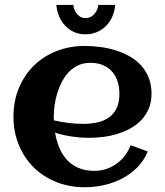

<svg xmlns="http://www.w3.org/2000/svg" viewBox="-20 -769 686 800"><path d="M204.6 -267.6Q234.9 -260.7 265.1 -256.8Q295.4 -252.9 326.2 -252.9Q358.4 -252.9 386 -259Q413.6 -265.1 433.8 -279.5Q454.1 -293.9 465.8 -317.9Q477.5 -341.8 477.5 -377.4Q477.5 -406.2 469.7 -430.2Q461.9 -454.1 446.5 -471.2Q431.2 -488.3 408.7 -497.8Q386.2 -507.3 356.4 -507.3Q328.6 -507.3 306.4 -497.1Q284.2 -486.8 267.3 -469.5Q250.5 -452.1 238.5 -429.2Q226.6 -406.2 218.8 -381.3Q210.9 -356.4 207.5 -331.1Q204.1 -305.7 204.1 -283.2Q204.1 -279.3 204.1 -275.4Q204.1 -271.5 204.6 -267.6ZM611.3 -378.9Q611.3 -344.2 600.1 -317.1Q588.9 -290 569.6 -269.5Q550.3 -249 524.9 -234.9Q499.5 -220.7 470.7 -211.7Q441.9 -202.6 411.4 -198.7Q380.9 -194.8 352.1 -194.8Q315.4 -194.8 279.8 -200Q244.1 -205.1 209.5 -216.3Q214.8 -184.1 226.6 -155Q238.3 -126 257.8 -104.2Q277.3 -82.5 305.9 -69.8Q334.5 -57.1 373.5 -57.1Q399.4 -57.1 422.9 -64.9Q446.3 -72.8 465.8 -86.9Q485.4 -101.1 500.2 -120.6Q515.1 -140.1 524.4 -164.1L595.7 -137.7Q579.6 -99.1 551.5 -71Q523.4 -43 488 -24.7Q452.6 -6.3 412.8 2.4Q373 11.2 334 11.2Q269.5 11.2 214.8 -10.5Q160.2 -32.2 120.6 -71.3Q81.1 -110.4 58.6 -164.6Q36.1 -218.8 36.1 -283.2Q36.1 -347.7 58.6 -401.9Q81.1 -456.1 120.6 -495.1Q160.2 -534.2 214.8 -555.9Q269.5 -577.6 334 -577.6Q365.2 -577.6 397.9 -573.2Q430.7 -568.8 461.4 -559.3Q492.2 -549.8 519.5 -534.7Q546.9 -519.5 567.1 -497.3Q587.4 -475.1 599.4 -445.8Q611.3 -416.5 611.3 -378.9ZM460 -748.5Q458 -722.7 448.2 -700.4Q438.5 -678.2 422.4 -661.6Q406.2 -645 384.3 -635.5Q362.3 -626 335.9 -626Q309.6 -626 288.1 -635.7Q266.6 -645.5 251 -662.4Q235.4 -679.2 226.1 -701.4Q216.8 -723.6 214.8 -748.5H285.6Q285.6 -743.2 288.3 -733.9Q291 -724.6 296.9 -715.8Q302.7 -707 312.3 -700.4Q321.8 -693.8 335.9 -693.8Q351.1 -693.8 361.1 -700.4Q371.1 -707 377.4 -715.8Q383.8 -724.6 386.5 -733.9Q389.2 -743.2 389.6 -748.5Z"/></svg>

Font: Aclonica
Style: Regular
Weight: 400
Designer: Astigmatic (AOETI)
Foundry: Astigmatic (AOETI)
Version: Version 1.000